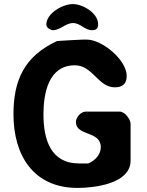

<svg xmlns="http://www.w3.org/2000/svg" viewBox="-20 -914 721 941"><path d="M46 -354C46 -154 143 7 360 7C439 7 620 -12 620 -127V-307C620 -330 591 -367 567 -367H400C376 -367 352 -338 352 -316C352 -246 474 -274 474 -193C474 -156 446 -127 413 -113H367C227 -113 193 -233 193 -353C193 -456 217 -594 347 -594C435 -594 460 -486 543 -486C581 -486 601 -504 601 -542C601 -620 481 -720 405 -720H387C368 -719 279 -715 260 -713C100 -639 46 -522 46 -354ZM207 -793C207 -778 228 -766 240 -766C275 -766 301 -801 338 -801C374 -801 396 -766 430 -766C452 -766 461 -774 461 -795C461 -850 386 -894 337 -894C287 -894 207 -849 207 -793Z"/></svg>

Font: Asimov Print
Style: Regular
Weight: 500
Designer: Google
Version: Version 2.000980: 2014